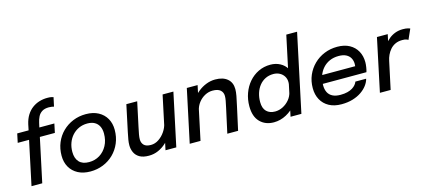

<svg xmlns="http://www.w3.org/2000/svg" viewBox="-59 -1321 4149 1865"><g transform="rotate(-15 2015.0 -389.0)"><path d="M80.5 0 174 -441H60L79 -531H193.5L205.5 -589Q217 -640.5 240.5 -678.2Q264 -716 296.8 -740.5Q329.5 -765 368.5 -777Q407.5 -789 449.5 -789Q475 -789 490.2 -785.8Q505.5 -782.5 511 -780L491.5 -689.5Q486 -691.5 472 -694Q458 -696.5 441.5 -696.5Q398.5 -696.5 372.2 -680Q346 -663.5 332.2 -636Q318.5 -608.5 311.5 -576L301.5 -531H452.5L433.5 -441H282.5L188.5 0Z M672 10.5Q600 10.5 547.8 -17.2Q495.5 -45 467.2 -94.5Q439 -144 439 -209.5Q439 -280.5 464.2 -341Q489.5 -401.5 534.8 -445.8Q580 -490 640 -514.8Q700 -539.5 770 -539.5Q842.5 -539.5 894.8 -511.5Q947 -483.5 975 -434.2Q1003 -385 1003 -321Q1003 -248 977.2 -187.2Q951.5 -126.5 906 -82Q860.5 -37.5 800.5 -13.5Q740.5 10.5 672 10.5ZM682 -81Q742 -81 789.5 -110.2Q837 -139.5 865 -191.8Q893 -244 893 -312.5Q893 -354.5 877.8 -385Q862.5 -415.5 833.2 -431.8Q804 -448 760.5 -448Q714 -448 675.5 -430.5Q637 -413 608.8 -382Q580.5 -351 565 -309.2Q549.5 -267.5 549.5 -218.5Q549.5 -153.5 583 -117.2Q616.5 -81 682 -81Z M1260 9.5Q1201 9.5 1166.2 -11.2Q1131.5 -32 1116.2 -65.8Q1101 -99.5 1101 -137.5Q1101 -164 1105.8 -192Q1110.5 -220 1120 -265.5L1176.5 -531H1285.5L1233 -285Q1224 -243 1219 -215.5Q1214 -188 1214 -166.5Q1214 -131.5 1235.5 -109Q1257 -86.5 1305.5 -86.5Q1348 -86.5 1385.2 -111.8Q1422.5 -137 1448.5 -175.5Q1474.5 -214 1482.5 -253.5L1529 -228Q1519.5 -182 1495.2 -139.5Q1471 -97 1435 -63.2Q1399 -29.5 1354.5 -10Q1310 9.5 1260 9.5ZM1428 0 1541 -531H1649.5L1536.5 0Z M2049.5 0 2103 -245Q2112.5 -287.5 2117.2 -313.8Q2122 -340 2122 -360Q2122 -397 2096.8 -419.2Q2071.5 -441.5 2018.5 -441.5Q1978 -441.5 1940.8 -421.5Q1903.5 -401.5 1877 -367.2Q1850.5 -333 1841 -289.5L1796 -312.5Q1806.5 -361 1833.2 -402.2Q1860 -443.5 1898 -474.2Q1936 -505 1980.5 -522.2Q2025 -539.5 2071 -539.5Q2149.5 -539.5 2193.2 -502.2Q2237 -465 2237 -398.5Q2237 -370 2229.8 -331.2Q2222.5 -292.5 2209.5 -234.5L2158 0ZM1671.5 0 1784.5 -531H1893L1780 0Z M2517 10.5Q2431 10.5 2378 -43.8Q2325 -98 2325 -201.5Q2325 -270.5 2347 -331.5Q2369 -392.5 2409.2 -439.2Q2449.5 -486 2504.8 -512.8Q2560 -539.5 2625.5 -539.5Q2679.5 -539.5 2722.5 -516.5Q2765.5 -493.5 2790.5 -452Q2815.5 -410.5 2815.5 -355.5Q2815.5 -342.5 2813.2 -325.8Q2811 -309 2808 -296.5L2748.5 -294.5Q2750.5 -301.5 2751.8 -312.2Q2753 -323 2753 -329.5Q2753 -363.5 2736.8 -389.5Q2720.5 -415.5 2692.8 -430Q2665 -444.5 2631 -444.5Q2585 -444.5 2549 -426.2Q2513 -408 2488 -376.2Q2463 -344.5 2450 -303Q2437 -261.5 2437 -215Q2437 -151 2469 -119.5Q2501 -88 2555 -88Q2595.5 -88 2633.5 -107.2Q2671.5 -126.5 2699.5 -160Q2727.5 -193.5 2736.5 -236.5L2803 -234Q2788.5 -165 2745.5 -109.5Q2702.5 -54 2642.5 -21.8Q2582.5 10.5 2517 10.5ZM2685.5 0 2852 -781.5H2960.5L2794.5 0Z M3021.5 -227.5 3039 -312H3430L3414.5 -287Q3417 -297.5 3418.8 -307.8Q3420.5 -318 3420.5 -335Q3420.5 -367 3406.5 -393Q3392.5 -419 3363.5 -434.2Q3334.5 -449.5 3288.5 -449.5Q3238 -449.5 3197.8 -431.8Q3157.5 -414 3128.8 -381.8Q3100 -349.5 3085 -306.5Q3070 -263.5 3070 -213Q3070 -171.5 3085 -141.8Q3100 -112 3131.2 -96Q3162.5 -80 3211 -80Q3251 -80 3281 -87.8Q3311 -95.5 3331.5 -108.5Q3352 -121.5 3364.5 -136.8Q3377 -152 3382 -167H3490.5Q3482.5 -134.5 3459 -102.8Q3435.5 -71 3398 -45.2Q3360.5 -19.5 3310 -4.2Q3259.5 11 3197 11Q3124 11 3072.2 -17.2Q3020.5 -45.5 2993 -95.8Q2965.5 -146 2965.5 -212Q2965.5 -282.5 2991.2 -342Q3017 -401.5 3062.5 -446Q3108 -490.5 3168.2 -515Q3228.5 -539.5 3298 -539.5Q3370 -539.5 3420.5 -511.8Q3471 -484 3497.8 -435.5Q3524.5 -387 3524.5 -324.5Q3524.5 -302.5 3520 -274Q3515.5 -245.5 3509.5 -227.5Z M3584 0 3696.5 -531H3805L3769 -361.5L3738.5 -374.5Q3749.5 -407 3769.2 -436.5Q3789 -466 3816.8 -489.2Q3844.5 -512.5 3879.8 -526Q3915 -539.5 3957.5 -539.5Q3989.5 -539.5 4008 -534.5Q4026.5 -529.5 4030.5 -526.5L3985 -424.5Q3981.5 -428 3967 -433.5Q3952.5 -439 3926 -439Q3885 -439 3854.8 -424.5Q3824.5 -410 3803.8 -386Q3783 -362 3770 -333.8Q3757 -305.5 3751.5 -277.5L3692 0Z"/></g></svg>

Font: Epilogue Medium
Style: Italic
Weight: 500
Italic angle: -12°
Designer: Tyler Finck
Foundry: Etcetera Type Co
Version: Version 2.112